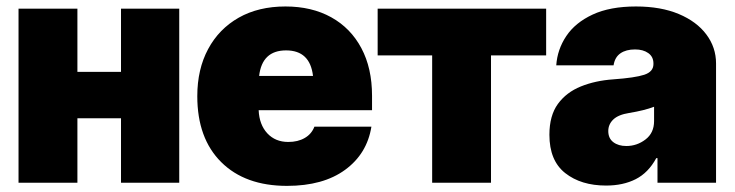

<svg xmlns="http://www.w3.org/2000/svg" viewBox="-20 -573 2303 602"><path d="M222.7 -545.9V-347.7H359.4V-545.9H542V0H359.4V-202.1H222.7V0H38.1V-545.9Z M879.9 9.8Q748.5 9.8 673.6 -64.7Q598.6 -139.2 598.6 -271.5Q598.6 -356 632.6 -419.2Q666.5 -482.4 728.5 -517.6Q790.5 -552.7 875 -552.7Q957.5 -552.7 1018.6 -518.8Q1079.6 -484.9 1113 -422.1Q1146.5 -359.4 1146.5 -272.5V-227.5H791Q793 -182.1 818.1 -155Q843.3 -127.9 883.8 -127.9Q914.1 -127.9 935.5 -140.4Q957 -152.8 965.8 -175.8H1144.5Q1130.9 -90.8 1062 -40.5Q993.2 9.8 879.9 9.8ZM877 -415Q801.8 -415 792.5 -335H961.4Q952.1 -415 877 -415Z M1164.1 -399.4V-545.9H1692.4V-399.4H1519.5V0H1335V-399.4Z M1880.4 8.8Q1801.8 8.8 1752.2 -30.3Q1702.6 -69.3 1702.6 -150.4Q1702.6 -210.4 1729.2 -247.1Q1755.9 -283.7 1801.3 -302Q1846.7 -320.3 1902.8 -324.2Q1971.2 -329.1 2000 -338.6Q2028.8 -348.1 2028.8 -372.1V-374Q2028.8 -395 2012.7 -406.5Q1996.6 -418 1971.2 -418Q1942.9 -418 1925.3 -405.8Q1907.7 -393.6 1903.8 -368.2H1724.1Q1727.5 -418 1755.6 -460Q1783.7 -502 1838.1 -527.3Q1892.6 -552.7 1974.1 -552.7Q2051.8 -552.7 2108.2 -529.1Q2164.6 -505.4 2194.8 -464.8Q2225.1 -424.3 2225.1 -374V0H2041.5V-77.1H2037.6Q2012.7 -31.2 1973.1 -11.2Q1933.6 8.8 1880.4 8.8ZM1943.8 -115.2Q1977.1 -115.2 2003.9 -135.7Q2030.8 -156.2 2030.8 -193.4V-238.3Q2000.5 -226.6 1952.6 -218.8Q1918.5 -213.4 1902.8 -198.2Q1887.2 -183.1 1887.2 -162.1Q1887.2 -139.2 1903.1 -127.2Q1918.9 -115.2 1943.8 -115.2Z"/></svg>

Font: Inter Tight Black
Style: Regular
Weight: 900
Designer: Rasmus Andersson
Foundry: rsms
Version: Version 3.004; ttfautohint (v1.8.4.7-5d5b)